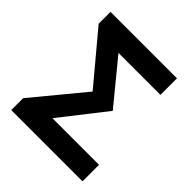

<svg xmlns="http://www.w3.org/2000/svg" viewBox="-199 -880 1019 1019"><g transform="rotate(45 310.0 -370.5)"><path d="M45 0H580V-124H230L429 -378L233 -617H548V-741H49V-652L281 -375L45 -89Z"/></g></svg>

Font: Noto Sans HK
Style: Bold
Weight: 700
Designer: Ryoko NISHIZUKA 西塚涼子 (kana, bopomofo & ideographs); Paul D. Hunt (Latin, Greek & Cyrillic); Sandoll Communications 산돌커뮤니
Foundry: Adobe
Version: Version 2.002;hotconv 1.0.116;makeotfexe 2.5.65601